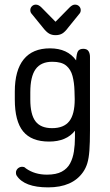

<svg xmlns="http://www.w3.org/2000/svg" viewBox="-20 -602 476 830"><path d="M304 -37V-8Q304 24 299.5 53Q295 82 283 104.5Q271 127 247 140Q223 153 183 153Q130 153 92 126Q87 121 83.5 120Q80 119 76 119Q66 119 58.5 125Q51 131 49 141Q48 150 52 157Q85 208 188 208Q293 208 339 142Q351 125 357.5 103.5Q364 82 366.5 48.5Q369 15 369 -38V-356Q369 -371 362.5 -381Q356 -391 340 -391Q325 -391 318 -382Q311 -373 309 -341Q272 -393 196 -393Q121 -393 82.5 -345.5Q44 -298 44 -206V-172Q44 -78 80 -34Q116 10 192 10Q267 10 304 -37ZM302 -209 303 -173Q303 -108 279.5 -78Q256 -48 205 -48Q156 -48 133.5 -77.5Q111 -107 111 -172V-203Q111 -271 134 -303Q157 -335 206 -335Q246 -335 266 -318.5Q286 -302 293.5 -273.5Q301 -245 302 -209ZM220 -508 159 -570Q147 -582 135 -582Q125 -582 118 -575Q111 -568 111 -558Q111 -548 118 -541L166 -482Q180 -464 192 -457Q204 -450 220 -450Q237 -450 249 -457Q261 -464 275 -483L322 -541Q329 -548 329 -558Q329 -568 322 -575Q315 -582 304 -582Q293 -582 281 -570Z"/></svg>

Font: Beiruti
Style: Regular
Weight: 400
Version: Version 1.00